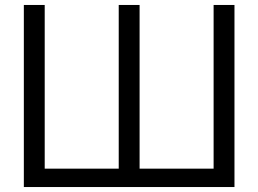

<svg xmlns="http://www.w3.org/2000/svg" viewBox="-20 -753 1040 773"><path d="M924 0H76V-733H160V-74H458V-733H542V-74H840V-733H924Z"/></svg>

Font: IBM Plex Sans JP
Style: Regular
Weight: 400
Designer: Mike Abbink; Paul van der Laan; Pieter van Rosmalen; Wujin Sim; Yejin Wi; Jinhee Kim; Boomi Park; Yona Kim; Kichan Ma
Foundry: Sandoll Inc.
Version: Version 1.000